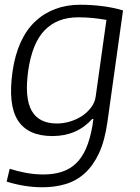

<svg xmlns="http://www.w3.org/2000/svg" viewBox="-20 -570 591 810"><path d="M160 220Q119 220 80.5 213.5Q42 207 8 196L21 142Q55 153 91 159.5Q127 166 164 166Q205 166 239 155.5Q273 145 299 121Q325 97 342.5 57.5Q360 18 370 -40L374 -68H369Q304 4 201 4Q98 4 55.5 -62Q13 -128 33 -269Q43 -338 67 -391Q91 -444 128 -479Q165 -514 213 -532Q261 -550 318 -550Q363 -550 409 -544.5Q455 -539 499 -526L433 -54Q422 24 397.5 76.5Q373 129 337.5 161Q302 193 257 206.5Q212 220 160 220ZM220 -49Q248 -49 276 -57.5Q304 -66 326.5 -81Q349 -96 365 -117.5Q381 -139 384 -165L429 -486Q401 -491 371.5 -494Q342 -497 310 -497Q222 -497 169 -443Q116 -389 99 -272Q83 -157 113.5 -103Q144 -49 220 -49Z"/></svg>

Font: Plata Sans Light
Style: Italic
Weight: 300
Italic angle: -8°
Designer: Pablo Impallari, Andres Torresi, & Cristiano Sobral
Foundry: Pablo Impallari, Andres Torresi, & Cristiano Sobral
Version: Version 1.00;December 28, 2019;FontCreator 12.0.0.2547 64-bi